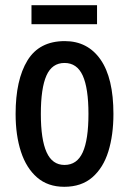

<svg xmlns="http://www.w3.org/2000/svg" viewBox="-20 -708 496 738"><path d="M416 -270Q416 -189 396.5 -126Q377 -63 335 -26.5Q293 10 227 10Q164 10 122.5 -26Q81 -62 60.5 -125Q40 -188 40 -270Q40 -401 85.5 -475.5Q131 -550 229 -550Q317 -550 366.5 -479Q416 -408 416 -270ZM137 -270Q137 -172 159 -123Q181 -74 228 -74Q276 -74 298 -122.5Q320 -171 320 -270Q320 -369 298 -417.5Q276 -466 228 -466Q180 -466 158.5 -417.5Q137 -369 137 -270ZM353 -688V-615H101V-688Z"/></svg>

Font: Noto Sans Kannada ExtraCondensed Medium
Style: Regular
Weight: 500
Width: 2
Designer: Jelle Bosma - Monotype Design Team
Foundry: Monotype Imaging Inc.
Version: Version 2.005; ttfautohint (v1.8.4.7-5d5b)